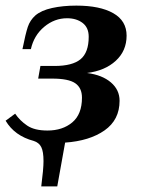

<svg xmlns="http://www.w3.org/2000/svg" viewBox="-26 -500 507 684"><path d="M400 -141Q400 -73 346.5 -35.5Q293 2 206 8L178 164H121Q129 102 129 74Q129 40 121 24Q113 8 94 2Q26 -16 -6 -70L28 -95Q45 -70 71 -52.5Q97 -35 143 -35Q197 -35 231.5 -64Q266 -93 266 -152Q266 -187 242 -203.5Q218 -220 160 -220H110L118 -265H168Q232 -265 261 -289Q290 -313 290 -369Q290 -402 268 -418.5Q246 -435 213 -435Q168 -435 131.5 -404.5Q95 -374 84 -325H54Q65 -380 73 -404Q81 -428 100 -445Q121 -463 159.5 -471.5Q198 -480 246 -480Q330 -480 377.5 -453Q425 -426 425 -373Q425 -319 386.5 -283.5Q348 -248 284 -240Q338 -233 369 -206.5Q400 -180 400 -141Z"/></svg>

Font: Philosopher
Style: Bold Italic
Weight: 700
Italic angle: -10°
Designer: Jovanny Lemonad
Foundry: Jovanny Lemonad
Version: Version 2.000